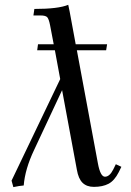

<svg xmlns="http://www.w3.org/2000/svg" viewBox="-20 -766 541 794"><path d="M27.8 -19 229 -439 207 -558.1H133.8L137.2 -583H202.1L187 -662.1Q182.1 -687 175.5 -694.6Q168.9 -702.1 147 -702.1H118.2L122.1 -729Q221.2 -729 262.2 -746.1L268.1 -717.8L293 -583H422.9L418.9 -558.1H297.9L384.8 -90.8Q395 -35.2 414.1 -35.2Q433.1 -35.2 448.2 -64.9L459 -86.9L481.9 -76.2L471.2 -54.2Q453.1 -18.6 428.7 -5.9Q404.3 6.8 368.2 6.8Q338.9 6.8 321.5 -10Q304.2 -26.9 297.9 -64L236.8 -393.1L121.1 -146Q83.5 -66.9 78.1 1Q60.1 2.4 35.2 7.8Z"/></svg>

Font: Dihjauti S
Style: Bold Italic
Weight: 700
Italic angle: -9°
Designer: T. Christopher White
Version: Version 3.0.0